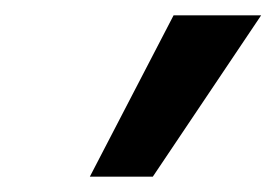

<svg xmlns="http://www.w3.org/2000/svg" viewBox="-20 -742 360 250"><path d="M320 -722H206L97 -512H179Z"/></svg>

Font: Perun Medium Italic
Style: Regular
Weight: 500
Italic angle: -12°
Foundry: Copyright (c) Stefan Peev, Context Ltd, 2016
Version: Version 1.026